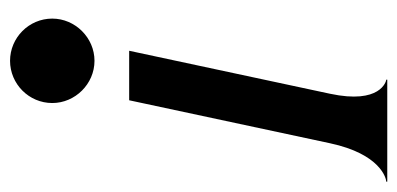

<svg xmlns="http://www.w3.org/2000/svg" viewBox="-224 -564 790 382"><g transform="rotate(90 171.0 -373.0)"><path d="M166.5 -634.5 81 -235H179.5L265 -634.5C286.5 -735 335 -746.5 341.5 -746.5V-748.5H138.5V-746.5C141.5 -746.5 188 -735 166.5 -634.5ZM101 2C147 2 185 -35.5 185 -82C185 -127.5 147 -166 101 -166C55 -166 17 -127.5 17 -82C17 -35.5 55 2 101 2Z"/></g></svg>

Font: Beautique Display
Style: Bold
Weight: 700
Italic angle: -12°
Designer: Nhat-Quang Ngo
Version: Version 1.100;Glyphs 3.2.3 (3260)